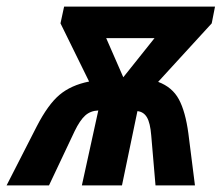

<svg xmlns="http://www.w3.org/2000/svg" viewBox="-74 -564 674 584"><path d="M38 -180Q72 -246 107 -275.5Q142 -305 197 -316L110 -493L121 -544H580L570 -493L407 -315Q450 -299 470 -262Q490 -225 499 -158L519 0H399L386 -152Q383 -190 373 -207Q363 -224 344 -226L297 0H175L225 -228Q201 -227 185 -212.5Q169 -198 153 -165L75 0H-54ZM396 -448H249L301 -329Z"/></svg>

Font: Noto Sans Display
Style: Bold Italic
Weight: 700
Italic angle: -12°
Designer: Monotype Design team
Foundry: Monotype Imaging Inc.
Version: Version 1.000